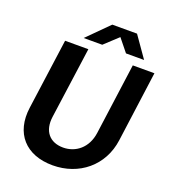

<svg xmlns="http://www.w3.org/2000/svg" viewBox="-157 -988 989 1117"><g transform="rotate(20 337.5 -430.0)"><path d="M298 14C460 14 591 -91 613 -256L672 -692H538L478 -252C465 -156 397 -104 320 -104C237 -104 189 -159 202 -252L263 -692H119L59 -256C36 -91 131 14 298 14ZM215 -744H330L414 -822L477 -744H589L498 -874H345Z"/></g></svg>

Font: Ronzino Bold
Style: Italic
Weight: 700
Italic angle: -8°
Designer: Nunzio Mazzaferro
Foundry: Collletttivo
Version: Version 1.000;Glyphs 3.3 (3337)